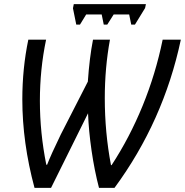

<svg xmlns="http://www.w3.org/2000/svg" viewBox="-20 -906 895 929"><path d="M88 -425Q88 -575 117 -714H203Q173 -571 173 -418Q173 -264 204 -109H208Q226 -156 274 -255L405 -511Q413 -627 430 -714H512Q487 -577 487 -431Q487 -265 517 -107H520Q607 -240 670 -394Q733 -548 767 -714H855Q771 -319 534 3H459Q437 -81 423 -177.5Q409 -274 406 -358L227 3H147Q88 -216 88 -425ZM333 -866 337 -886H686L682 -867L633 -787H615L605 -836H530L499 -787H482L472 -836H397L367 -787H349Z"/></svg>

Font: Noto Sans UI Narrow
Style: Italic
Weight: 400
Width: 4
Italic angle: -12°
Designer: Monotype Design Team
Foundry: Monotype Imaging Inc.
Version: Version 1.001